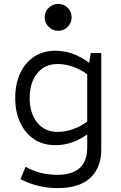

<svg xmlns="http://www.w3.org/2000/svg" viewBox="-20 -742 620 984"><path d="M275 222Q225 222 177 210.5Q129 199 85 176L111 113Q185 154 273 154Q427 154 427 14V-53Q349 2 264 2Q201 2 155 -28.5Q109 -59 83.5 -113.5Q58 -168 58 -240Q58 -312 83.5 -366.5Q109 -421 155 -451.5Q201 -482 264 -482Q355 -482 437 -420L445 -470H499V23Q499 117 443 169.5Q387 222 275 222ZM276 -66Q314 -66 354 -80Q394 -94 427 -119V-361Q394 -386 354 -400Q314 -414 276 -414Q209 -414 170.5 -366Q132 -318 132 -240Q132 -162 170.5 -114Q209 -66 276 -66ZM278 -584Q250 -584 229.5 -604.5Q209 -625 209 -653Q209 -682 229.5 -702Q250 -722 278 -722Q307 -722 327 -702Q347 -682 347 -653Q347 -625 327 -604.5Q307 -584 278 -584Z"/></svg>

Font: Sometype Mono
Style: Regular
Weight: 400
Monospace: yes
Designer: Ryoichi Tsunekawa
Foundry: Dharma Type
Version: Version 1.000; ttfautohint (v1.8.3)